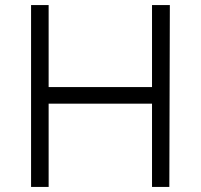

<svg xmlns="http://www.w3.org/2000/svg" viewBox="-20 -734 788 754"><path d="M171 0V-327H577V0H645C645 -140 647 -575 647 -714H577V-392H171V-714H102V0Z"/></svg>

Font: Josefin Sans
Style: Regular
Weight: 400
Designer: Santiago Orozco
Foundry: Typemade
Version: 1.000